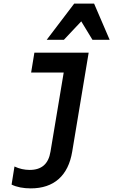

<svg xmlns="http://www.w3.org/2000/svg" viewBox="-20 -831 640 1061"><path d="M379 7 470 -540H170L152 -430H332L259 7C248 75 210 108 144 108C116 108 87 102 60 89L44 189C72 203 109 210 150 210C278 210 357 140 379 7ZM238 -611H333L429 -713L491 -611H586L500 -811H390Z"/></svg>

Font: CommitMono
Style: Bold Italic
Weight: 700
Monospace: yes
Designer: Eigil Nikolajsen
Foundry: Eigil Nikolajsen
Version: Version 1.143